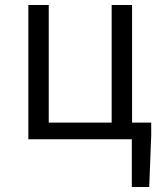

<svg xmlns="http://www.w3.org/2000/svg" viewBox="-20 -560 652 772"><path d="M510 0H94V-540H176V-67H429V-540H511V-67H588V-16L580 192H510Z"/></svg>

Font: Source Han Sans CN Normal
Style: Regular
Weight: 350
Designer: Ryoko NISHIZUKA 西塚涼子 (kana, bopomofo & ideographs); Paul D. Hunt (Latin, Greek & Cyrillic); Sandoll Communications 산돌커뮤니
Foundry: Adobe
Version: Version 2.004;hotconv 1.0.118;makeotfexe 2.5.65603